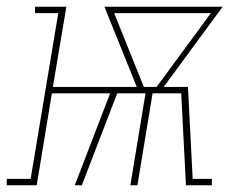

<svg xmlns="http://www.w3.org/2000/svg" viewBox="-79 -550 699 570"><path d="M-59 0V-19H12L94 -511H25V-530H118L78 -292H327L231 -530H582L407 -292H479L493 -19H550V0H473L459 -273H374L329 0H308L353 -273H269L164 0H143L248 -273H75L30 0ZM348 -292H386L547 -511H260Z"/></svg>

Font: Iosevka Slab ThExObl
Style: Regular
Weight: 100
Width: 7
Italic angle: -9°
Monospace: yes
Designer: Belleve Invis
Foundry: Belleve Invis
Version: Version 11.1.1; ttfautohint (v1.8.3)